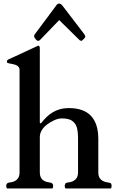

<svg xmlns="http://www.w3.org/2000/svg" viewBox="-20 -1060 671 1080"><path d="M349 0H604C606.2 -2.2 608 -10.9 608 -15C608 -18.7 605.4 -27.6 604 -29C599 -31 593 -33 586 -34C555.7 -37.8 533 -53.3 533 -89V-278C533 -392.2 479 -452 368 -452C292.2 -452 250.2 -414.8 216 -373C214 -371 212 -369 212 -368C210 -367 209 -366 207 -366C206 -366 205 -368 204 -371V-792C203 -799 200 -803 195 -803C194 -803 193 -803 192 -802L188 -800L26 -725C23 -723 22 -721 20 -720C20 -718 19 -716 19 -715C19 -711 20 -708 20 -708C22 -706 23 -706 25 -705C50.2 -697.8 90 -699.2 90 -666V-89C90 -53.2 67.3 -38.2 38 -34C24.7 -32.3 20.7 -31.3 16 -22C16 -19 15 -16 15 -15C15 -10.3 16.3 -1.8 20 0H274C277.7 -1.8 279 -10.3 279 -15C279 -16 278 -19 278 -22C273.4 -31.3 269.3 -32.3 256 -34C226.4 -38.2 204 -52.7 204 -89V-290C204 -321.6 227.6 -347.9 248 -362C268.5 -376.2 297.6 -394 328 -394C351 -394 368 -390 380 -384C393 -376 402 -367 408 -354C418.4 -331.4 419 -301.8 419 -269.3C419 -265.2 419 -261.1 419 -257V-89C419 -53.7 396.1 -37.8 366 -34C356.7 -32.7 346 -31.6 346 -22C344 -19 344 -16 344 -15C344 -10.3 345.3 -1.8 349 0ZM313 -947 427 -835C428 -834 430 -832 432 -832C435 -830 437 -830 438 -830C439 -830 441 -831 444 -834C449 -839 460 -846.7 460 -856C459 -859 457 -863 454 -868L333 -1026C330 -1029 327 -1032 324 -1036C321 -1038 317 -1040 313 -1040C306.2 -1040 298.6 -1034.7 297 -1030L177 -869C173.7 -864.1 172 -863 172 -856C172 -847.9 186.4 -830 194 -830C195 -830 197 -830 200 -832C202 -832 204 -834 205 -835Z"/></svg>

Font: fbb
Style: Bold
Weight: 400
Designer: David J. Perry, Michael Sharpe
Version: Version 1.045